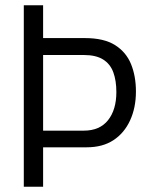

<svg xmlns="http://www.w3.org/2000/svg" viewBox="-20 -706 567 726"><path d="M70 0V-686H143V-562H301Q373 -562 415 -535.5Q457 -509 475.5 -463.5Q494 -418 494 -360Q494 -299 472 -251Q450 -203 409 -176Q368 -149 308 -149H143V0ZM143 -212H297Q357 -212 388.5 -251.5Q420 -291 420 -358Q420 -401 408.5 -432.5Q397 -464 370 -481Q343 -498 297 -498H143Z"/></svg>

Font: Archivo Condensed Light
Style: Regular
Weight: 300
Width: 3
Designer: Hector Gatti
Foundry: Omnibus-Type
Version: Version 2.001